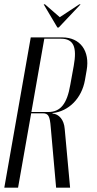

<svg xmlns="http://www.w3.org/2000/svg" viewBox="-27 -873 452 893"><path d="M176 -853 240 -745H246L348 -853H342L251 -793L182 -853ZM116 -699 -7 0H57L118 -346H172C198 -346 205 -333 209 -281L234 0H299L274 -273C271 -316 247 -343 217 -345V-347C293 -355 353 -416 368 -500L376 -546C392 -636 346 -699 263 -699ZM300 -479C285 -391 255 -352 197 -352H119L179 -693H256C315 -693 332 -655 316 -567Z"/></svg>

Font: Moniqa Ita Display
Style: Italic
Weight: 400
Italic angle: -10°
Designer: Rajesh Rajput
Foundry: Rajesh Rajput
Version: Version 1.000